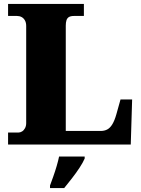

<svg xmlns="http://www.w3.org/2000/svg" viewBox="-20 -734 717 975"><path d="M21 0V-61H74Q83 -61 92 -66.5Q101 -72 107 -83Q113 -94 113 -109V-602Q113 -619 106.5 -630.5Q100 -642 89.5 -647.5Q79 -653 66 -653H21V-714H406V-653H357Q339 -653 330 -647.5Q321 -642 317.5 -631Q314 -620 314 -604V-69H492Q510 -69 524.5 -76.5Q539 -84 550.5 -103Q562 -122 571 -154L592 -229H651L644 0ZM234 208Q241 189 250.5 162.5Q260 136 268 108.5Q276 81 280 61H410V71Q401 92 383.5 118.5Q366 145 345 172Q324 199 306 221H234Z"/></svg>

Font: Noto Serif Bengali Black
Style: Regular
Weight: 900
Version: Version 2.003